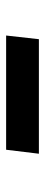

<svg xmlns="http://www.w3.org/2000/svg" viewBox="220 -626 147 627"><g transform="rotate(-90 293.5 -312.5)"><path d="M105 -259 118 -366H491L479 -259Z"/></g></svg>

Font: Be Vietnam Pro SemiBold
Style: Italic
Weight: 600
Italic angle: -12°
Designer: Lam Bao, Tony Le, Vietanh Nguyen
Foundry: Yellow Type Foundry
Version: Version 1.002; ttfautohint (v1.8.3)